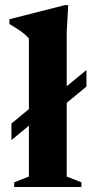

<svg xmlns="http://www.w3.org/2000/svg" viewBox="-20 -744 380 764"><path d="M145.5 -285.5 25.5 -186.5V-252.5L145.5 -351.5L199.5 -363L324 -465.5V-399.5L199.5 -297ZM245.5 -41.5 304 -18.5V0H36.5V-18.5L95 -41.5V-591Q87.5 -599.5 77 -608.5Q66.5 -617.5 51.8 -627.2Q37 -637 17.5 -648.5V-667.5L237.5 -723.5H251.5L245.5 -618.5Z"/></svg>

Font: Newsreader 36pt
Style: Bold
Weight: 700
Designer: Hugues Gentile
Foundry: Production Type
Version: Version 1.003